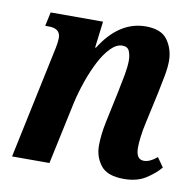

<svg xmlns="http://www.w3.org/2000/svg" viewBox="-67 -615 706 693"><g transform="rotate(10 286.0 -268.0)"><path d="M430 10Q369 10 345 -21Q321 -52 321 -93Q321 -111 323.5 -134Q326 -157 332 -185L355 -293Q363 -331 368.5 -361.5Q374 -392 374 -414Q374 -432 368 -447.5Q362 -463 342 -463Q321 -463 300 -442Q279 -421 261 -386.5Q243 -352 228.5 -310.5Q214 -269 205 -229L156 0H19L103 -397Q107 -414 109 -428Q111 -442 111 -450Q111 -485 68 -485H55L66 -536H258L246 -439H249Q316 -546 414 -546Q471 -546 494 -513Q517 -480 517 -437Q517 -414 511.5 -384Q506 -354 498 -316L473 -202Q467 -175 464 -151Q461 -127 461 -110Q461 -67 490 -67Q512 -67 538 -89L562 -55Q541 -30 509 -10Q477 10 430 10Z"/></g></svg>

Font: Noto Serif Condensed
Style: Bold Italic
Weight: 700
Width: 3
Italic angle: -12°
Designer: Monotype Design Team
Foundry: Monotype Imaging Inc.
Version: Version 2.014